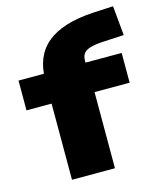

<svg xmlns="http://www.w3.org/2000/svg" viewBox="-108 -793 735 872"><g transform="rotate(-15 259.5 -356.5)"><path d="M122 0V-358H4V-498H166L122 -452V-469Q122 -581 193 -640Q264 -699 409 -708L506 -713L519 -574L423 -569Q385 -567 362 -560.5Q339 -554 329 -541.5Q319 -529 319 -508V-460L279 -498H489V-358H324V0Z"/></g></svg>

Font: Nunito Sans 10pt Expanded Black
Style: Regular
Weight: 900
Width: 7
Designer: Vernon Adams
Foundry: Vernon Adams
Version: Version 3.101;gftools[0.9.27]